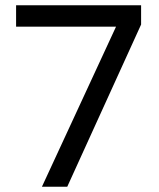

<svg xmlns="http://www.w3.org/2000/svg" viewBox="-20 -708 604 728"><path d="M139 0 420 -607H41V-688H515V-615L235 0Z"/></svg>

Font: Source Han Sans & Saira Hybrid
Style: Regular
Weight: 400
Designer: Ryoko NISHIZUKA 西塚涼子 (kana & ideographs); Paul D. Hunt (Latin, Greek & Cyrillic); Wenlong ZHANG 张文龙 (bopomofo); Sandoll 
Foundry: Adobe Systems Incorporated
Version: Version 1.00;August 2, 2021;FontCreator 13.0.0.2675 64-bit